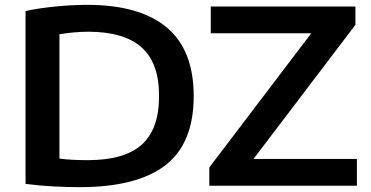

<svg xmlns="http://www.w3.org/2000/svg" viewBox="-20 -767 1532 793"><path d="M309 6Q257.5 6 201 3Q144.5 0 85.5 -7.5V-721.5Q141.5 -733.5 210.2 -740.2Q279 -747 340 -747Q556 -747 668 -654.2Q780 -561.5 780 -370Q780 -174 662.5 -84Q545 6 309 6ZM343 -105.5Q493 -105.5 565 -169.2Q637 -233 637 -371Q637 -507.5 564.2 -571.8Q491.5 -636 344.5 -636Q316.5 -636 285.8 -633.2Q255 -630.5 225.5 -625.5V-112Q273 -105.5 343 -105.5ZM844.5 0V-75.5L1265.5 -629.5H850.5V-740H1448V-664.5L1027 -110.5H1454V0Z"/></svg>

Font: Encode Sans Expanded SemiBold
Style: Regular
Weight: 600
Width: 7
Designer: Multiple Designers
Foundry: Impallari Type
Version: Version 3.000; ttfautohint (v1.8.3) -l 8 -r 50 -G 200 -x 14 